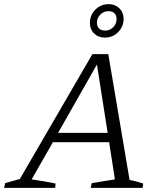

<svg xmlns="http://www.w3.org/2000/svg" viewBox="-53 -909 774 929"><path d="M574 -38Q591 -35 608 -30.5Q625 -26 640 -21L637 0H386L391 -23L503 -41L475 -221H203L100 -41Q129 -37 158 -32Q187 -27 216 -21L214 0H-33L-28 -23L43 -43L394 -647H471ZM228 -266H468L416 -597ZM455 -727Q423 -727 402.5 -747Q382 -767 382 -799Q382 -836 408.5 -862.5Q435 -889 473 -889Q504 -889 524.5 -869Q545 -849 545 -818Q545 -780 518.5 -753.5Q492 -727 455 -727ZM456 -761Q479 -761 495 -777.5Q511 -794 511 -817Q511 -835 500.5 -845Q490 -855 472 -855Q449 -855 432.5 -838.5Q416 -822 416 -799Q416 -781 426.5 -771Q437 -761 456 -761Z"/></svg>

Font: Piazzolla Light
Style: Italic
Weight: 300
Italic angle: -11.3°
Designer: Juan Pablo del Peral
Foundry: Huerta Tipografica
Version: Version 1.330